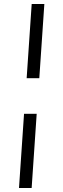

<svg xmlns="http://www.w3.org/2000/svg" viewBox="-20 -713 313 953"><path d="M112.3 -325 137.3 -693H200.1L175.1 -325ZM74.3 220 99.3 -148H162.1L137.1 220Z"/></svg>

Font: Ancizar Sans Thin
Style: Italic
Weight: 100
Italic angle: -4°
Designer: Cesar Puertas, Viviana Monsalve, Julian Moncada, Julian Prieto, Jose Castro, Mariel Hernandez, Felipe Aragon, Sara Alarc
Version: Version 8.100